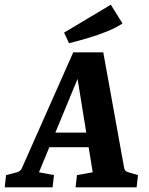

<svg xmlns="http://www.w3.org/2000/svg" viewBox="-36 -798 633 818"><path d="M158 -233H377L391 -171H135ZM493 -82Q494 -77 497.5 -72Q501 -67 511 -64L552 -52L546 0H286L292 -52L359 -64L284 -526H321L130 -64L194 -52L188 0H-16L-10 -52L36 -64Q51 -68 57 -81L276 -575H404ZM258 -614 237 -659 436 -778 486 -698Q459 -680 419.5 -664Q380 -648 337.5 -635.5Q295 -623 258 -614Z"/></svg>

Font: Yrsa
Style: Bold Italic
Weight: 700
Italic angle: -7.10001°
Version: Version 2.004